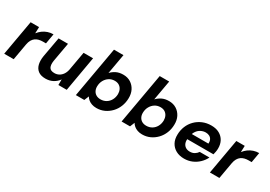

<svg xmlns="http://www.w3.org/2000/svg" viewBox="15 -1538 3328 2367"><g transform="rotate(30 1678.5 -354.0)"><path d="M22 0 110 -499H230L227 -409Q251 -440 282 -463Q313 -486 350.5 -498.5Q388 -511 429 -511L404 -368H363Q332 -368 305 -361.5Q278 -355 256.5 -339.5Q235 -324 220 -298Q205 -272 198 -233L157 0Z M614 12Q548 12 510 -16.5Q472 -45 459 -96Q446 -147 457 -216L508 -499H642L594 -228Q585 -168 602.5 -135Q620 -102 676 -102Q710 -102 739 -117.5Q768 -133 788.5 -163Q809 -193 817 -235L864 -499H999L912 0H793L794 -80Q765 -38 718.5 -13Q672 12 614 12Z M1339 12Q1302 12 1272.5 1.5Q1243 -9 1222 -26.5Q1201 -44 1189 -66L1162 0H1042L1169 -720H1304L1254 -437Q1283 -469 1325 -490Q1367 -511 1425 -511Q1486 -511 1531.5 -482Q1577 -453 1602 -403.5Q1627 -354 1625 -290Q1624 -228 1602 -173Q1580 -118 1540.5 -76.5Q1501 -35 1450 -11.5Q1399 12 1339 12ZM1330 -106Q1374 -106 1409 -127Q1444 -148 1464.5 -185.5Q1485 -223 1486 -270Q1486 -305 1472.5 -333Q1459 -361 1433.5 -377Q1408 -393 1371 -393Q1327 -393 1292.5 -371Q1258 -349 1237 -311.5Q1216 -274 1215 -226Q1214 -191 1228 -163.5Q1242 -136 1268 -121Q1294 -106 1330 -106Z M1990 12Q1953 12 1923.5 1.5Q1894 -9 1873 -26.5Q1852 -44 1840 -66L1813 0H1693L1820 -720H1955L1905 -437Q1934 -469 1976 -490Q2018 -511 2076 -511Q2137 -511 2182.5 -482Q2228 -453 2253 -403.5Q2278 -354 2276 -290Q2275 -228 2253 -173Q2231 -118 2191.5 -76.5Q2152 -35 2101 -11.5Q2050 12 1990 12ZM1981 -106Q2025 -106 2060 -127Q2095 -148 2115.5 -185.5Q2136 -223 2137 -270Q2137 -305 2123.5 -333Q2110 -361 2084.5 -377Q2059 -393 2022 -393Q1978 -393 1943.5 -371Q1909 -349 1888 -311.5Q1867 -274 1866 -226Q1865 -191 1879 -163.5Q1893 -136 1919 -121Q1945 -106 1981 -106Z M2587 12Q2520 12 2470.5 -15Q2421 -42 2394.5 -90.5Q2368 -139 2370 -206Q2371 -268 2393.5 -323.5Q2416 -379 2457.5 -421Q2499 -463 2555 -487Q2611 -511 2679 -511Q2746 -511 2793.5 -484.5Q2841 -458 2866 -412Q2891 -366 2890 -306Q2890 -283 2885.5 -259Q2881 -235 2876 -216H2466L2480 -299H2756Q2759 -332 2747.5 -355Q2736 -378 2713.5 -390Q2691 -402 2661 -402Q2627 -402 2595 -386.5Q2563 -371 2540.5 -339.5Q2518 -308 2510 -260L2505 -231Q2498 -193 2508 -163Q2518 -133 2543 -115.5Q2568 -98 2606 -98Q2643 -98 2670.5 -114.5Q2698 -131 2715 -157H2853Q2830 -109 2790 -70.5Q2750 -32 2698.5 -10Q2647 12 2587 12Z M2950 0 3038 -499H3158L3155 -409Q3179 -440 3210 -463Q3241 -486 3278.5 -498.5Q3316 -511 3357 -511L3332 -368H3291Q3260 -368 3233 -361.5Q3206 -355 3184.5 -339.5Q3163 -324 3148 -298Q3133 -272 3126 -233L3085 0Z"/></g></svg>

Font: DM Sans 20pt
Style: Bold Italic
Weight: 700
Italic angle: -10°
Version: Version 4.004;gftools[0.9.30]